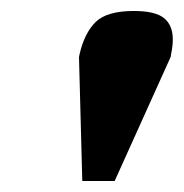

<svg xmlns="http://www.w3.org/2000/svg" viewBox="-20 -733 335 350"><path d="M124 -629 125 -634Q134 -673 154.5 -693Q175 -713 224 -713Q263 -713 279 -700Q295 -687 295 -661Q295 -649 292 -635L291 -629L189 -403H130Z"/></svg>

Font: Trirong Black
Style: Italic
Weight: 900
Italic angle: -12°
Designer: Katatrad Team
Foundry: CadsonDemak
Version: Version 1.001